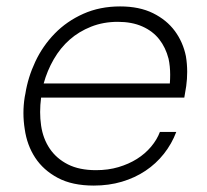

<svg xmlns="http://www.w3.org/2000/svg" viewBox="-20 -561 645 598"><path d="M272 17Q205 17 160 -7Q115 -31 89.5 -70Q64 -109 57 -159Q53 -184 53 -209Q53 -234 57 -259L59 -269Q67 -320 90 -369Q113 -418 150.5 -456.5Q188 -495 239.5 -518Q291 -541 354 -541Q414 -541 456.5 -520Q499 -499 524.5 -464.5Q550 -430 559 -386Q563 -362 563 -337Q563 -315 560 -293L554 -257H108Q105 -234 105 -212Q105 -191 108 -170Q114 -129 135 -98Q156 -67 191.5 -49Q227 -31 279 -31Q317 -31 349 -40.5Q381 -50 406.5 -66Q432 -82 450.5 -104Q469 -126 478 -150H529Q515 -113 490.5 -82Q466 -51 433 -29Q400 -7 359.5 5Q319 17 272 17ZM347 -493Q302 -493 264 -478Q226 -463 197 -437.5Q168 -412 147.5 -376.5Q127 -341 116 -301H509Q510 -315 510 -328Q510 -355 505 -378Q496 -413 476 -438.5Q456 -464 423.5 -478.5Q391 -493 347 -493Z"/></svg>

Font: Sora ExtraLight
Style: Italic
Weight: 200
Designer: Jonathan Barnbrook, Juli√°n Moncada
Version: Version 1.000